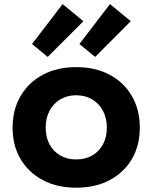

<svg xmlns="http://www.w3.org/2000/svg" viewBox="-20 -882 726 914"><path d="M343 11.5Q251.5 11.5 183.5 -24.8Q115.5 -61 77.8 -125.2Q40 -189.5 40 -274Q40 -359.5 77.8 -424.5Q115.5 -489.5 183.5 -526Q251.5 -562.5 343 -562.5Q434 -562.5 502.2 -526Q570.5 -489.5 608 -424.5Q645.5 -359.5 645.5 -274Q645.5 -189.5 608 -125.2Q570.5 -61 502.5 -24.8Q434.5 11.5 343 11.5ZM343 -123Q386 -123 418.8 -141.8Q451.5 -160.5 470 -194.5Q488.5 -228.5 488.5 -274.5Q488.5 -320 470 -354.8Q451.5 -389.5 418.8 -409Q386 -428.5 343 -428.5Q300 -428.5 267.2 -409Q234.5 -389.5 216 -354.8Q197.5 -320 197.5 -274.5Q197.5 -228.5 216 -194.5Q234.5 -160.5 267.2 -141.8Q300 -123 343 -123ZM278 -862.5 377 -781 207 -611 132.5 -672.5ZM503.5 -862.5 602.5 -781 433 -611 358 -672.5Z"/></svg>

Font: Hepta Slab ExtraLight
Style: Bold
Weight: 700
Version: Version 1.102